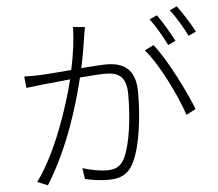

<svg xmlns="http://www.w3.org/2000/svg" viewBox="-57 -899 1114 980"><g transform="rotate(-5 500.0 -408.5)"><path d="M970 -698C950 -736 911 -799 884 -835L846 -818C876 -781 909 -724 931 -680ZM862 -660C840 -703 804 -763 779 -798L740 -781C768 -744 804 -682 823 -642ZM347 -776C346 -707 334 -627 319 -558C254 -553 189 -547 155 -546C126 -545 106 -545 77 -546L83 -487C106 -490 140 -494 160 -496C190 -499 248 -505 309 -511C278 -383 199 -141 96 -4L149 18C262 -162 326 -375 360 -516C412 -520 460 -524 489 -524C553 -524 598 -505 598 -408C598 -295 583 -161 549 -88C525 -39 493 -32 455 -32C426 -32 376 -40 332 -54L340 2C371 10 419 17 456 17C514 17 560 4 591 -60C632 -142 649 -296 649 -415C649 -544 577 -571 498 -571C473 -571 424 -567 371 -563C385 -626 396 -699 400 -726C402 -742 405 -756 408 -770ZM702 -625C770 -548 853 -376 885 -279L934 -304C899 -394 811 -572 748 -648Z"/></g></svg>

Font: Noto Sans CJK KR Light
Style: Regular
Weight: 300
Designer: Ryoko NISHIZUKA (kana & ideographs); Paul D. Hunt (Latin, Greek & Cyrillic); Wenlong ZHANG (bopomofo); Sandoll Communica
Foundry: Adobe Systems Incorporated
Version: Version 1.004;PS 1.004;hotconv 1.0.82;makeotf.lib2.5.63406